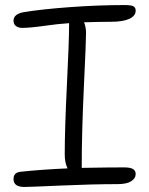

<svg xmlns="http://www.w3.org/2000/svg" viewBox="-20 -725 587 756"><path d="M76.2 11.2Q33.2 11.2 33.2 -20Q33.2 -46.4 62 -48.8Q144 -57.6 246.1 -62Q234.9 -83.5 234.9 -117.2Q234.9 -217.3 243.4 -390.1Q252 -563 252 -624V-633.8Q208 -630.9 152.8 -623Q97.7 -615.2 66.9 -615.2Q52.2 -615.2 42.7 -622.6Q33.2 -629.9 33.2 -643.1Q33.2 -669.4 71.8 -676.8Q141.1 -688.5 253.9 -696.8Q366.7 -705.1 471.2 -705.1Q496.1 -705.1 505.1 -700.4Q514.2 -695.8 514.2 -683.1Q514.2 -662.1 488.8 -650.6Q463.4 -639.2 417 -639.2Q370.6 -639.2 311 -637.2Q318.8 -617.7 318.8 -595.2Q318.8 -562.5 310.3 -383.3Q301.8 -204.1 301.8 -68.8V-64Q408.2 -65.9 467.8 -65.9Q493.7 -65.9 503.9 -59.3Q514.2 -52.7 514.2 -40Q514.2 -22.5 496.3 -11.2Q478.5 0 442.9 0Q345.7 0 219.5 5.6Q93.3 11.2 76.2 11.2Z"/></svg>

Font: Shantell Sans Normal
Style: Regular
Weight: 300
Designer: Stephen Nixon, Anya Danilova, Shantell Martin
Foundry: Arrow Type
Version: Version 1.006;[559af2be0]